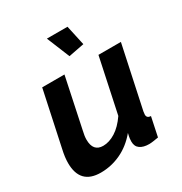

<svg xmlns="http://www.w3.org/2000/svg" viewBox="-172 -856 940 993"><g transform="rotate(-30 297.5 -360.0)"><path d="M145 10Q22 10 22 -118Q22 -135 24.5 -154.5Q27 -174 32 -196L102 -524H235L172 -225Q165 -196 165 -175Q165 -104 225 -104Q261 -104 298.5 -127.5Q336 -151 369 -199L438 -524H572L493 -154Q491 -142 491 -136Q491 -115 515 -114L491 0Q473 3 459 5Q445 7 435 7Q401 7 381 -7Q361 -21 361 -50Q361 -57 362 -67.5Q363 -78 368 -98Q323 -44 265.5 -17Q208 10 145 10ZM249 -730H372L398 -611L305 -593Z"/></g></svg>

Font: Raleway
Style: Bold Italic
Weight: 700
Italic angle: -12°
Designer: Matt McInerney, Pablo Impallari, Rodrigo Fuenzalida
Foundry: Matt McInerney, Pablo Impallari, Rodrigo Fuenzalida
Version: Version 4.101;RELEASE